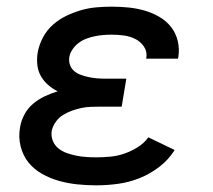

<svg xmlns="http://www.w3.org/2000/svg" viewBox="-20 -548 640 576"><path d="M269 8Q240 8 211.5 5Q183 2 156.5 -5.5Q130 -13 106 -26.5Q82 -40 65.5 -60.5Q49 -81 42 -108.5Q35 -136 40 -165Q43 -185 53 -204Q63 -223 79 -236.5Q95 -250 114 -259Q133 -268 153 -274Q137 -282 124 -293.5Q111 -305 102.5 -320Q94 -335 92 -353.5Q90 -372 93 -390Q97 -413 108.5 -435Q120 -457 138.5 -473.5Q157 -490 179 -500.5Q201 -511 223.5 -517.5Q246 -524 269.5 -526Q293 -528 315 -528Q341 -528 365.5 -525.5Q390 -523 413 -516.5Q436 -510 457 -498Q478 -486 492.5 -468Q507 -450 513 -426Q519 -402 515 -377L514 -372H418L419 -374Q422 -393 412 -408Q402 -423 386 -431Q370 -439 352 -441.5Q334 -444 315 -444Q303 -444 290.5 -443Q278 -442 265.5 -439.5Q253 -437 240.5 -432.5Q228 -428 217 -420Q206 -412 198 -400.5Q190 -389 188 -377Q186 -364 190 -353Q194 -342 203 -334.5Q212 -327 223.5 -323Q235 -319 247 -316.5Q259 -314 271 -313Q283 -312 295 -312H359L345 -228H281Q267 -228 252.5 -227.5Q238 -227 224 -224Q210 -221 196 -216Q182 -211 169 -203Q156 -195 147 -182Q138 -169 135 -155Q133 -139 138.5 -125.5Q144 -112 155 -103Q166 -94 180 -89Q194 -84 209 -81Q224 -78 239 -77Q254 -76 269 -76Q290 -76 311 -78Q332 -80 352.5 -87Q373 -94 392.5 -106Q412 -118 425 -136L504 -98Q486 -69 458 -47.5Q430 -26 398.5 -13.5Q367 -1 334 3.5Q301 8 269 8Z"/></svg>

Font: Iosevka Custom Medium
Style: Italic
Weight: 500
Italic angle: -9°
Designer: Belleve Invis
Foundry: Belleve Invis
Version: Version 27.0.1